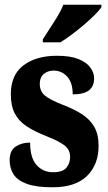

<svg xmlns="http://www.w3.org/2000/svg" viewBox="-20 -786 459 816"><path d="M203 10Q133 10 93 -5Q53 -20 37 -46Q21 -72 21 -105Q21 -146 46.5 -163Q72 -180 108 -180Q108 -115 135.5 -84.5Q163 -54 205 -54Q246 -54 262 -73Q278 -92 278 -119Q278 -150 253.5 -168.5Q229 -187 178 -207Q127 -227 93.5 -249Q60 -271 43 -303.5Q26 -336 26 -385Q26 -468 80 -508.5Q134 -549 222 -549Q279 -549 313.5 -535Q348 -521 364 -499Q380 -477 380 -453Q380 -419 358 -402Q336 -385 289 -385Q289 -435 265.5 -460.5Q242 -486 208 -486Q183 -486 166 -471.5Q149 -457 149 -430Q149 -399 169.5 -381Q190 -363 248 -340Q293 -323 327 -301.5Q361 -280 380 -248Q399 -216 399 -166Q399 -87 350 -38.5Q301 10 203 10ZM162 -619Q175 -640 192 -665.5Q209 -691 225 -717.5Q241 -744 249 -766H411V-756Q403 -743 383.5 -723.5Q364 -704 338.5 -682Q313 -660 286 -640Q259 -620 237 -606H162Z"/></svg>

Font: Noto Serif Bengali ExtraCondensed Black
Style: Regular
Weight: 900
Width: 2
Designer: Juan Bruce, Universal Thirst, Indian Type Foundry and the Monotype Design Team.
Foundry: Monotype Imaging Inc.
Version: Version 2.003; ttfautohint (v1.8.4.7-5d5b)